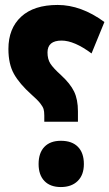

<svg xmlns="http://www.w3.org/2000/svg" viewBox="-20 -744 442 776"><path d="M159 -277Q159 -294 156 -303.5Q153 -313 142.5 -326.5Q132 -340 107 -362Q59 -405 36.5 -445Q14 -485 14 -546Q14 -629 65.5 -676.5Q117 -724 213 -724Q308 -724 402 -655L350 -528Q280 -580 229 -580Q172 -580 172 -532Q172 -505 183.5 -487Q195 -469 227 -440Q264 -406 279.5 -374Q295 -342 295 -294V-252H159ZM136 -81Q136 -126 159.5 -150.5Q183 -175 226 -175Q271 -175 295 -150.5Q319 -126 319 -81Q319 -37 294 -12.5Q269 12 226 12Q183 12 159.5 -12.5Q136 -37 136 -81Z"/></svg>

Font: Noto Sans Arabic CondBlack
Style: Regular
Weight: 900
Width: 3
Designer: Nadine Chahine
Foundry: Monotype Imaging Inc.
Version: Version 1.001